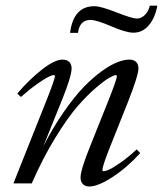

<svg xmlns="http://www.w3.org/2000/svg" viewBox="-20 -659 585 690"><path d="M459 -541.5Q433.6 -541.5 379.9 -564.5Q326.2 -587.4 305.2 -587.4Q266.1 -587.4 260.3 -541H231.9Q243.7 -636.7 319.3 -636.7Q342.3 -636.7 398.7 -614.5Q455.1 -592.3 471.7 -592.3Q488.3 -592.3 501.7 -606.4Q515.1 -620.6 518.1 -638.7H545.4Q537.6 -595.2 515.1 -568.4Q492.7 -541.5 459 -541.5ZM28.3 0 149.4 -304.2Q177.2 -374.5 177.2 -385.3Q177.2 -389.2 172.9 -389.2Q167 -389.2 152.8 -382.1Q138.7 -375 112.1 -356.2Q85.4 -337.4 55.2 -310.5L42 -322.8Q86.4 -374.5 131.6 -409.7Q176.8 -444.8 204.6 -444.8Q220.2 -444.8 228.8 -436.5Q237.3 -428.2 237.3 -413.1Q237.3 -385.3 203.6 -301.8L135.7 -133.3Q170.9 -201.7 209.2 -256.8Q247.6 -312 280.8 -346.2Q314 -380.4 345.9 -403.3Q377.9 -426.3 402.1 -435.5Q426.3 -444.8 444.8 -444.8Q460.4 -444.8 469 -436.5Q477.5 -428.2 477.5 -413.1Q477.5 -387.7 438.5 -289.1L375 -129.9Q348.1 -62 348.1 -48.3Q348.1 -43.9 352.5 -43.9Q358.9 -43.9 372.1 -49.6Q385.3 -55.2 412.4 -74Q439.5 -92.8 471.2 -122.1L483.9 -108.9Q436 -56.2 384 -22.5Q332 11.2 301.3 11.2Q286.1 11.2 277.8 2.7Q269.5 -5.9 269.5 -21Q269.5 -48.3 303.7 -132.8L369.1 -296.4Q399.9 -373.5 399.9 -385.3Q399.9 -389.2 396 -389.2Q391.1 -389.2 374.5 -380.4Q357.9 -371.6 325.9 -344.5Q293.9 -317.4 258.8 -277.1Q223.6 -236.8 178.7 -163.8Q133.8 -90.8 94.2 0Z"/></svg>

Font: Elstob
Style: Italic
Weight: 400
Italic angle: -20°
Designer: Peter S. Baker
Version: Version 1.015